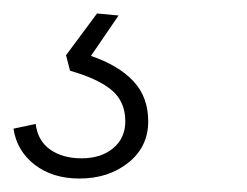

<svg xmlns="http://www.w3.org/2000/svg" viewBox="-67 -31 366 285"><path d="M51 234Q11 234 -15.5 213.5Q-42 193 -47 160L-14 153Q-11 178 7.5 191Q26 204 54 204Q83 204 101 189Q119 174 119 149Q119 120 99 103Q79 86 37 74L31 51L77 -11L109 -8L68 52Q109 66 131 89.5Q153 113 153 149Q153 187 123.5 210.5Q94 234 51 234Z"/></svg>

Font: Mona Sans
Style: Italic
Weight: 200
Italic angle: -11.6951°
Designer: Deni Anggara
Foundry: GitHub
Version: Version 2.000